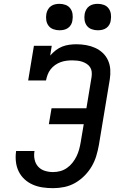

<svg xmlns="http://www.w3.org/2000/svg" viewBox="-20 -974 640 1002"><path d="M257 8Q229 8 202 4Q175 0 151 -10.5Q127 -21 108 -38.5Q89 -56 77.5 -79.5Q66 -103 63 -130.5Q60 -158 64 -185Q64 -185 64 -185Q64 -185 64 -186H160Q160 -185 160 -185Q160 -185 160 -185Q156 -164 160.5 -142Q165 -120 179 -104.5Q193 -89 214 -82.5Q235 -76 257 -76Q276 -76 294.5 -81Q313 -86 329.5 -97.5Q346 -109 358.5 -125Q371 -141 379.5 -158.5Q388 -176 393 -194.5Q398 -213 401 -231L417 -326H235L249 -409H431L458 -573Q460 -587 458.5 -600Q457 -613 450 -623.5Q443 -634 432 -641Q421 -648 409 -652Q397 -656 383.5 -657.5Q370 -659 357 -659Q342 -659 326.5 -657Q311 -655 296 -649.5Q281 -644 267.5 -634.5Q254 -625 244 -612Q234 -599 228.5 -584Q223 -569 220 -554H127L157 -735H250L242 -684Q255 -699 271 -711.5Q287 -724 305 -731Q323 -738 342 -740.5Q361 -743 379 -743Q405 -743 430 -738.5Q455 -734 477 -724Q499 -714 516.5 -697.5Q534 -681 544 -658.5Q554 -636 555.5 -610.5Q557 -585 553 -560L496 -217Q491 -189 482.5 -160.5Q474 -132 458.5 -105.5Q443 -79 420.5 -56.5Q398 -34 371.5 -19Q345 -4 315.5 2Q286 8 257 8ZM490 -816Q474 -816 458.5 -821.5Q443 -827 433.5 -839.5Q424 -852 421.5 -868.5Q419 -885 422 -902Q424 -913 430 -924Q436 -935 446 -942Q456 -949 467.5 -951.5Q479 -954 490 -954Q507 -954 522 -948.5Q537 -943 546.5 -930.5Q556 -918 558.5 -901.5Q561 -885 558 -868Q557 -857 551 -846Q545 -835 535 -828Q525 -821 513.5 -818.5Q502 -816 490 -816ZM290 -816Q274 -816 258.5 -821.5Q243 -827 233.5 -839.5Q224 -852 221.5 -868.5Q219 -885 222 -902Q224 -913 230 -924Q236 -935 246 -942Q256 -949 267.5 -951.5Q279 -954 290 -954Q307 -954 322 -948.5Q337 -943 346.5 -930.5Q356 -918 358.5 -901.5Q361 -885 358 -868Q357 -857 351 -846Q345 -835 335 -828Q325 -821 313.5 -818.5Q302 -816 290 -816Z"/></svg>

Font: Iosevka Curly Slab MdEx
Style: Italic
Weight: 500
Width: 7
Italic angle: -9°
Monospace: yes
Designer: Belleve Invis
Foundry: Belleve Invis
Version: Version 11.0.0; ttfautohint (v1.8.3)